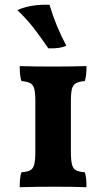

<svg xmlns="http://www.w3.org/2000/svg" viewBox="-20 -777 441 799"><path d="M69 -60Q94 -62 106 -68.5Q118 -75 122.5 -92.5Q127 -110 127 -146V-356Q127 -391 122.5 -407.5Q118 -424 106.5 -430.5Q95 -437 69 -440Q62 -462 62 -502Q120 -500 204 -500Q268 -500 340 -502Q340 -461 333 -440Q307 -437 295.5 -430.5Q284 -424 279.5 -407.5Q275 -391 275 -356V-146Q275 -110 279.5 -92.5Q284 -75 296 -68.5Q308 -62 333 -60Q340 -40 340 2Q282 0 210 0Q136 0 62 2Q62 -39 69 -60ZM52 -735Q109 -760 186 -757Q214 -664 256 -587Q231 -574 181 -576Q147 -626 118 -663Q89 -700 52 -735Z"/></svg>

Font: Vollkorn SC
Style: Bold
Weight: 700
Designer: Friedrich Althausen
Foundry: Friedrich Althausen
Version: Version 4.015